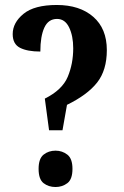

<svg xmlns="http://www.w3.org/2000/svg" viewBox="-20 -744 496 771"><path d="M160 -348Q230 -383 252 -435.5Q274 -488 274 -550Q274 -600 257.5 -634Q241 -668 209 -668Q174 -668 158 -633Q142 -598 142 -537Q90 -537 60.5 -552Q31 -567 31 -607Q31 -653 74.5 -688.5Q118 -724 208 -724Q300 -724 354.5 -676.5Q409 -629 409 -543Q409 -462 370 -412.5Q331 -363 249 -323L231 -221H177ZM203 7Q175 7 155 -8.5Q135 -24 135 -66Q135 -107 155 -123Q175 -139 203 -139Q230 -139 250.5 -123Q271 -107 271 -66Q271 -24 250.5 -8.5Q230 7 203 7Z"/></svg>

Font: Noto Serif Armenian ExtraCondensed
Style: Bold
Weight: 700
Width: 2
Designer: Monotype Design Team
Foundry: Monotype Imaging Inc.
Version: Version 2.008; ttfautohint (v1.8.4.7-5d5b)